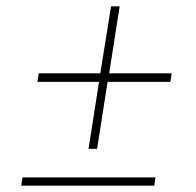

<svg xmlns="http://www.w3.org/2000/svg" viewBox="-20 -632 619 605"><path d="M357 -612 324 -401H521L517 -374H319L286 -163H259L292 -374H98L102 -401H296L330 -612ZM466 -47H47L51 -73H470Z"/></svg>

Font: Bitter Pro ExtraLight
Style: Italic
Weight: 275
Italic angle: -9°
Designer: Sol Matas, and Bitter project Authors
Foundry: Sol Matas
Version: Version 1.010